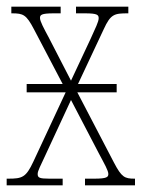

<svg xmlns="http://www.w3.org/2000/svg" viewBox="-21 -556 427 576"><path d="M-1 0H167V-20H127C97 -20 92 -23 92 -34C92 -44 101 -59 115 -90L192 -256L276 -95C293 -63 304 -44 304 -34C304 -25 300 -20 262 -20H234V0H384V-20H383C353 -20 344 -24 321 -68L211 -279H329V-304H213L290 -468C311 -514 322 -516 363 -516H364V-536H207V-516H234C272 -516 275 -511 275 -501C275 -491 265 -471 251 -440L192 -314L126 -442C110 -472 99 -492 99 -502C99 -511 102 -516 140 -516H161V-536H13V-516H15C49 -516 58 -512 81 -468L167 -304H59V-279H176L79 -71C57 -24 46 -20 4 -20H-1Z"/></svg>

Font: Noto Serif ExtraCondensed Thin
Style: Regular
Weight: 100
Width: 2
Designer: Monotype Design Team
Foundry: Monotype Imaging Inc.
Version: Version 2.013